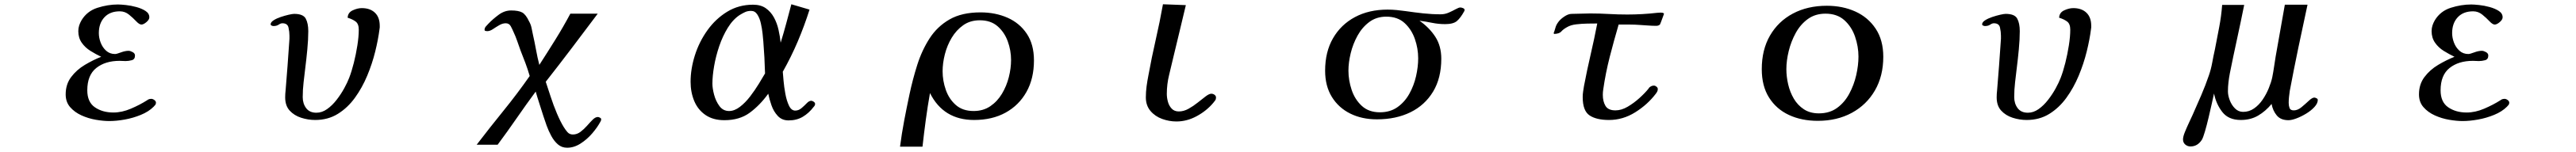

<svg xmlns="http://www.w3.org/2000/svg" viewBox="-20 -565 12040 712"><path d="M709 -84Q709 -78 706 -74Q703 -70 698 -65Q675 -42 638.5 -27Q602 -12 563 -5Q524 2 491 2Q463 2 428 -4Q393 -10 361 -24.5Q329 -39 308 -63Q287 -87 287 -123Q287 -170 312.5 -204Q338 -238 376.5 -261Q415 -284 453 -299Q428 -311 403 -326.5Q378 -342 362 -365Q346 -388 346 -419Q346 -433 350 -445.5Q354 -458 361 -470Q387 -513 435.5 -528.5Q484 -544 531 -544Q544 -544 568 -541.5Q592 -539 617.5 -532Q643 -525 660.5 -513.5Q678 -502 678 -484Q678 -473 664.5 -461.5Q651 -450 641 -450Q631 -450 616.5 -465.5Q602 -481 583 -496.5Q564 -512 540 -512Q494 -512 468 -484Q442 -456 442 -410Q442 -388 450.5 -365.5Q459 -343 476 -327.5Q493 -312 518 -312Q525 -312 545 -319.5Q565 -327 581 -327Q589 -327 600 -321Q611 -315 611 -305Q611 -287 596 -283Q581 -279 567 -279Q560 -279 553 -279.5Q546 -280 539 -280Q472 -280 430 -246.5Q388 -213 388 -142Q388 -87 423.5 -62.5Q459 -38 510 -38Q550 -38 592 -56Q634 -74 667 -95Q669 -97 673 -99Q679 -102 687 -102Q694 -102 701.5 -96.5Q709 -91 709 -84Z M1755 -444Q1755 -440 1755 -436.5Q1755 -433 1754 -429Q1748 -381 1734 -324Q1720 -267 1696.5 -210.5Q1673 -154 1639 -107Q1605 -60 1559 -31.5Q1513 -3 1453 -3Q1420 -3 1387.5 -13.5Q1355 -24 1334 -47Q1313 -70 1313 -109Q1313 -117 1313.5 -125.5Q1314 -134 1315 -142Q1320 -199 1324 -255.5Q1328 -312 1332 -369Q1333 -377 1333 -384Q1333 -391 1333 -398Q1333 -416 1328.5 -436Q1324 -456 1300 -456Q1292 -456 1282.5 -449.5Q1273 -443 1258 -443Q1255 -443 1250 -445Q1245 -447 1245 -451Q1245 -461 1259 -470Q1273 -479 1292.5 -485.5Q1312 -492 1329.5 -496Q1347 -500 1355 -500Q1397 -500 1409 -478Q1421 -456 1421 -419Q1421 -381 1416.5 -333.5Q1412 -286 1407 -247Q1403 -213 1399 -179Q1395 -145 1395 -110Q1395 -80 1411 -58.5Q1427 -37 1459 -37Q1485 -37 1509 -54Q1533 -71 1553.5 -97.5Q1574 -124 1589 -151.5Q1604 -179 1612 -200Q1624 -231 1634 -271Q1644 -311 1650.5 -352.5Q1657 -394 1657 -426Q1657 -453 1642.5 -464Q1628 -475 1605 -482Q1606 -506 1628.5 -516.5Q1651 -527 1671 -527Q1710 -527 1732.5 -505.5Q1755 -484 1755 -444Z M2790 -7Q2790 -3 2789 0Q2788 3 2786 6Q2772 32 2748 60Q2724 88 2693.5 107.5Q2663 127 2631 127Q2606 127 2588 111.5Q2570 96 2557 72Q2544 48 2535 23Q2526 -2 2520 -21Q2511 -50 2501.5 -79Q2492 -108 2484 -136Q2439 -75 2395.5 -12Q2352 51 2306 113H2208Q2270 32 2334 -47Q2398 -126 2456 -209Q2447 -240 2436 -269.5Q2425 -299 2413 -329Q2405 -351 2397.5 -373Q2390 -395 2380 -416Q2375 -428 2367.5 -442Q2360 -456 2344 -456Q2329 -456 2313.5 -447Q2298 -438 2284 -428.5Q2270 -419 2257 -419Q2255 -419 2250 -420Q2245 -421 2245 -425Q2245 -434 2251 -441Q2257 -448 2263 -454Q2283 -475 2310.5 -495.5Q2338 -516 2369 -516Q2404 -516 2421 -506.5Q2438 -497 2453 -465Q2461 -451 2464.5 -435Q2468 -419 2471 -403Q2479 -368 2485.5 -332Q2492 -296 2501 -261Q2539 -320 2576 -379.5Q2613 -439 2646 -501H2774Q2714 -421 2653.5 -341Q2593 -261 2531 -182Q2541 -152 2554 -112Q2567 -72 2583 -34Q2599 4 2615 30Q2623 43 2632.5 54Q2642 65 2658 65Q2677 65 2693.5 52.5Q2710 40 2724 24Q2738 8 2750.5 -4.5Q2763 -17 2775 -17Q2778 -17 2784 -14Q2790 -11 2790 -7Z M3556 -221Q3555 -259 3553 -296.5Q3551 -334 3548 -371Q3547 -384 3544.5 -407.5Q3542 -431 3536.5 -455.5Q3531 -480 3520 -497Q3509 -514 3491 -514Q3475 -514 3463 -508.5Q3451 -503 3438 -495Q3406 -474 3382 -435Q3358 -396 3342 -349Q3326 -302 3318 -255.5Q3310 -209 3310 -173Q3310 -151 3318 -121Q3326 -91 3343 -68Q3360 -45 3388 -45Q3413 -45 3438.5 -64.5Q3464 -84 3486.5 -113.5Q3509 -143 3527 -172.5Q3545 -202 3556 -221ZM3790 -78Q3790 -71 3783 -64Q3761 -35 3732.5 -18Q3704 -1 3666 -1Q3635 -1 3615.5 -22Q3596 -43 3586 -72Q3576 -101 3571 -126Q3532 -72 3484.5 -37Q3437 -2 3366 -2Q3313 -2 3277.5 -26.5Q3242 -51 3225 -92Q3208 -133 3208 -182Q3208 -242 3228 -305.5Q3248 -369 3286.5 -423Q3325 -477 3379 -510Q3433 -543 3500 -543Q3536 -543 3559.5 -526.5Q3583 -510 3597.5 -483.5Q3612 -457 3619 -425.5Q3626 -394 3629 -365Q3643 -410 3655 -455Q3667 -500 3679 -545L3764 -520Q3740 -444 3709 -371Q3678 -298 3639 -229Q3640 -216 3642.5 -187Q3645 -158 3651 -125.5Q3657 -93 3668 -70Q3679 -47 3697 -47Q3713 -47 3726.5 -58.5Q3740 -70 3751 -81.5Q3762 -93 3772 -93Q3777 -93 3783.5 -88.5Q3790 -84 3790 -78Z M4706 -284Q4706 -329 4690.5 -371.5Q4675 -414 4643 -442Q4611 -470 4560 -470Q4515 -470 4482.5 -447Q4450 -424 4428.5 -388Q4407 -352 4396.5 -310.5Q4386 -269 4386 -231Q4386 -187 4401 -144Q4416 -101 4448 -73Q4480 -45 4531 -45Q4576 -45 4609 -67.5Q4642 -90 4663.5 -126Q4685 -162 4695.5 -203.5Q4706 -245 4706 -284ZM4813 -282Q4813 -197 4778 -134.5Q4743 -72 4680.5 -37.5Q4618 -3 4533 -3Q4390 -3 4327 -129Q4316 -67 4307.5 -4Q4299 59 4292 122H4187Q4195 60 4206.5 -0.5Q4218 -61 4231 -122Q4246 -193 4267.5 -261Q4289 -329 4325 -385Q4361 -441 4418.5 -474Q4476 -507 4563 -507Q4633 -507 4689.5 -482Q4746 -457 4779.5 -407Q4813 -357 4813 -282Z M5664 -108Q5664 -100 5660 -94.5Q5656 -89 5651 -83Q5620 -46 5574 -21Q5528 4 5479 4Q5445 4 5412 -8Q5379 -20 5357.5 -45.5Q5336 -71 5336 -109Q5336 -135 5339.5 -161Q5343 -187 5348 -212Q5363 -295 5382 -378Q5401 -461 5416 -545L5523 -541Q5509 -481 5494.5 -421.5Q5480 -362 5466 -303Q5456 -259 5445 -215Q5434 -171 5434 -125Q5434 -108 5439 -89Q5444 -70 5456.5 -56.5Q5469 -43 5490 -43Q5513 -43 5535.5 -55.5Q5558 -68 5578.5 -84.5Q5599 -101 5615.5 -113.5Q5632 -126 5642 -126Q5650 -126 5657 -121Q5664 -116 5664 -108Z M6609 -292Q6609 -338 6593.5 -382.5Q6578 -427 6545.5 -457Q6513 -487 6460 -487Q6414 -487 6380.5 -462Q6347 -437 6325.5 -398Q6304 -359 6293.5 -315.5Q6283 -272 6283 -234Q6283 -189 6298 -144Q6313 -99 6345.5 -69Q6378 -39 6430 -39Q6478 -39 6512 -63Q6546 -87 6567.5 -125.5Q6589 -164 6599 -208Q6609 -252 6609 -292ZM6826 -518Q6826 -516 6824 -512Q6807 -481 6790 -466.5Q6773 -452 6735 -452Q6704 -452 6674.5 -458Q6645 -464 6615 -468Q6662 -435 6689.5 -392Q6717 -349 6717 -290Q6717 -199 6678.5 -135.5Q6640 -72 6572.5 -39Q6505 -6 6416 -6Q6346 -6 6291.5 -33Q6237 -60 6205.5 -111Q6174 -162 6174 -234Q6174 -322 6211 -386Q6248 -450 6313.5 -485Q6379 -520 6466 -520Q6487 -520 6508 -518Q6529 -516 6550 -513Q6591 -507 6632 -502.5Q6673 -498 6714 -498Q6734 -498 6752 -506Q6770 -514 6784.5 -522Q6799 -530 6806 -530Q6811 -530 6818.5 -527Q6826 -524 6826 -518Z M7758 -500Q7757 -497 7752.5 -485Q7748 -473 7744 -462Q7740 -451 7739 -450Q7732 -444 7722 -444Q7703 -444 7684.5 -445.5Q7666 -447 7647 -448Q7622 -450 7597 -450Q7572 -450 7546 -450Q7524 -375 7504.5 -299Q7485 -223 7474 -146Q7473 -140 7472.5 -133.5Q7472 -127 7472 -121Q7472 -90 7484.5 -69Q7497 -48 7531 -48Q7559 -48 7588 -65Q7617 -82 7643 -105.5Q7669 -129 7685 -149Q7689 -156 7693 -158Q7701 -164 7711 -164Q7717 -164 7723 -159Q7729 -154 7729 -148Q7729 -141 7726 -135.5Q7723 -130 7719 -125Q7681 -75 7623.5 -39Q7566 -3 7501 -3Q7442 -3 7410 -24.5Q7378 -46 7378 -110Q7378 -124 7380 -136.5Q7382 -149 7384 -162Q7398 -236 7415 -309Q7432 -382 7446 -455Q7427 -455 7400 -454.5Q7373 -454 7347.5 -451Q7322 -448 7305 -438Q7287 -428 7278 -417.5Q7269 -407 7245 -406L7242 -409Q7247 -422 7250.5 -435Q7254 -448 7262 -459Q7271 -473 7290.5 -486.5Q7310 -500 7326 -500Q7348 -500 7369.5 -501Q7391 -502 7413 -502Q7457 -502 7500 -499.5Q7543 -497 7586 -497Q7621 -497 7656.5 -499Q7692 -501 7726 -505Q7731 -505 7735 -505.5Q7739 -506 7743 -506Q7747 -506 7752 -505Q7757 -504 7758 -500Z M8667 -300Q8667 -347 8651 -393.5Q8635 -440 8601 -470.5Q8567 -501 8513 -501Q8465 -501 8430.5 -476Q8396 -451 8374 -411Q8352 -371 8341 -326Q8330 -281 8330 -241Q8330 -206 8338.5 -169.5Q8347 -133 8365 -102.5Q8383 -72 8412 -53Q8441 -34 8482 -34Q8532 -34 8567 -59.5Q8602 -85 8624 -126Q8646 -167 8656.5 -213Q8667 -259 8667 -300ZM8783 -299Q8783 -209 8744 -141.5Q8705 -74 8636 -36.5Q8567 1 8477 1Q8401 1 8342 -26.5Q8283 -54 8249 -108Q8215 -162 8215 -241Q8215 -332 8253.5 -398.5Q8292 -465 8360.5 -501.5Q8429 -538 8519 -538Q8593 -538 8652.5 -511Q8712 -484 8747.5 -430.5Q8783 -377 8783 -299Z M9755 -444Q9755 -440 9755 -436.5Q9755 -433 9754 -429Q9748 -381 9734 -324Q9720 -267 9696.5 -210.5Q9673 -154 9639 -107Q9605 -60 9559 -31.5Q9513 -3 9453 -3Q9420 -3 9387.5 -13.5Q9355 -24 9334 -47Q9313 -70 9313 -109Q9313 -117 9313.5 -125.5Q9314 -134 9315 -142Q9320 -199 9324 -255.5Q9328 -312 9332 -369Q9333 -377 9333 -384Q9333 -391 9333 -398Q9333 -416 9328.5 -436Q9324 -456 9300 -456Q9292 -456 9282.5 -449.5Q9273 -443 9258 -443Q9255 -443 9250 -445Q9245 -447 9245 -451Q9245 -461 9259 -470Q9273 -479 9292.5 -485.5Q9312 -492 9329.5 -496Q9347 -500 9355 -500Q9397 -500 9409 -478Q9421 -456 9421 -419Q9421 -381 9416.5 -333.5Q9412 -286 9407 -247Q9403 -213 9399 -179Q9395 -145 9395 -110Q9395 -80 9411 -58.5Q9427 -37 9459 -37Q9485 -37 9509 -54Q9533 -71 9553.5 -97.5Q9574 -124 9589 -151.5Q9604 -179 9612 -200Q9624 -231 9634 -271Q9644 -311 9650.5 -352.5Q9657 -394 9657 -426Q9657 -453 9642.5 -464Q9628 -475 9605 -482Q9606 -506 9628.5 -516.5Q9651 -527 9671 -527Q9710 -527 9732.5 -505.5Q9755 -484 9755 -444Z M10814 -97Q10814 -81 10798.5 -64Q10783 -47 10760 -33Q10737 -19 10714.5 -10.5Q10692 -2 10677 -2Q10641 -2 10622.5 -24Q10604 -46 10598 -78Q10570 -44 10535 -23.5Q10500 -3 10454 -3Q10397 -3 10368 -40Q10339 -77 10329 -127Q10326 -113 10319 -81.5Q10312 -50 10303.5 -14Q10295 22 10286.5 51Q10278 80 10272 90Q10252 121 10219 121Q10205 121 10194.5 112Q10184 103 10184 88Q10184 75 10193 53Q10202 31 10212.5 8.5Q10223 -14 10229 -27Q10249 -72 10269 -118.5Q10289 -165 10305 -212Q10315 -241 10320.5 -271.5Q10326 -302 10333 -333Q10343 -385 10353 -437Q10363 -489 10367 -542H10470Q10454 -462 10436.5 -382Q10419 -302 10403 -222Q10399 -201 10396.5 -180Q10394 -159 10394 -137Q10394 -118 10402.5 -95.5Q10411 -73 10427 -57Q10443 -41 10465 -41Q10493 -41 10516 -57Q10539 -73 10556 -98Q10573 -123 10584.5 -151Q10596 -179 10601 -202Q10606 -227 10609.5 -251.5Q10613 -276 10617 -300L10660 -543H10766Q10744 -442 10723 -341Q10702 -240 10683 -139Q10681 -125 10679.5 -111Q10678 -97 10678 -83Q10678 -70 10682 -59Q10686 -48 10702 -48Q10720 -48 10738 -63Q10756 -78 10772 -93Q10788 -108 10798 -108Q10801 -108 10807.5 -105Q10814 -102 10814 -97Z M11709 -84Q11709 -78 11706 -74Q11703 -70 11698 -65Q11675 -42 11638.5 -27Q11602 -12 11563 -5Q11524 2 11491 2Q11463 2 11428 -4Q11393 -10 11361 -24.5Q11329 -39 11308 -63Q11287 -87 11287 -123Q11287 -170 11312.5 -204Q11338 -238 11376.5 -261Q11415 -284 11453 -299Q11428 -311 11403 -326.5Q11378 -342 11362 -365Q11346 -388 11346 -419Q11346 -433 11350 -445.5Q11354 -458 11361 -470Q11387 -513 11435.5 -528.5Q11484 -544 11531 -544Q11544 -544 11568 -541.5Q11592 -539 11617.5 -532Q11643 -525 11660.5 -513.5Q11678 -502 11678 -484Q11678 -473 11664.5 -461.5Q11651 -450 11641 -450Q11631 -450 11616.5 -465.5Q11602 -481 11583 -496.5Q11564 -512 11540 -512Q11494 -512 11468 -484Q11442 -456 11442 -410Q11442 -388 11450.5 -365.5Q11459 -343 11476 -327.5Q11493 -312 11518 -312Q11525 -312 11545 -319.5Q11565 -327 11581 -327Q11589 -327 11600 -321Q11611 -315 11611 -305Q11611 -287 11596 -283Q11581 -279 11567 -279Q11560 -279 11553 -279.5Q11546 -280 11539 -280Q11472 -280 11430 -246.5Q11388 -213 11388 -142Q11388 -87 11423.5 -62.5Q11459 -38 11510 -38Q11550 -38 11592 -56Q11634 -74 11667 -95Q11669 -97 11673 -99Q11679 -102 11687 -102Q11694 -102 11701.5 -96.5Q11709 -91 11709 -84Z"/></svg>

Font: Kaisei Opti Medium
Style: Regular
Weight: 500
Designer: Font-Kai, 金井和夫
Foundry: KAZUO KANAI
Version: Version 5.003